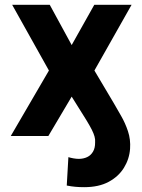

<svg xmlns="http://www.w3.org/2000/svg" viewBox="-20 -566 592 799"><path d="M24.8 0 183.6 -272.5 30.7 -545.9H187.1L278.3 -378.5L372.3 -545.9H527.5L372.9 -272.5L453.3 -137.1Q467 -113.3 484 -83.7Q501.1 -54.2 512.5 -20Q524 14.3 521.3 53.1Q518.3 95.6 495.9 132Q473.6 168.4 432.4 190.6Q391.2 212.9 330.3 212.9Q310.9 212.9 294.2 211.4Q277.5 210 257.8 206.1L264.6 87.9Q273.2 90.7 285.8 93Q298.4 95.2 308.6 95.1Q327.5 94.9 342.8 87.7Q358 80.5 367 65.2Q376.1 50 375.8 26.8Q376.9 14.6 373.4 2.1Q370 -10.4 361.8 -26.7Q353.5 -43 339.5 -66L278.3 -163.9L181.2 0Z"/></svg>

Font: Inter V
Style: 
Weight: 400
Designer: Rasmus Andersson
Foundry: rsms
Version: Version 4.000;git-a3f224843